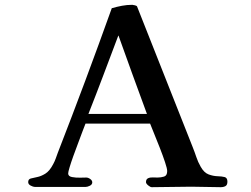

<svg xmlns="http://www.w3.org/2000/svg" viewBox="-20 -779 1040 797"><path d="M590 -306H347Q379 -387 409.5 -468Q440 -549 471 -631H472Q501 -550 530.5 -468.5Q560 -387 590 -306ZM924 -25Q924 -41 912.5 -44Q901 -47 883 -47.5Q865 -48 846 -55Q827 -62 813 -87Q802 -106 795 -127Q788 -148 780 -168L549 -752Q548 -755 540 -757Q532 -759 529 -759Q507 -759 486 -755Q465 -751 444 -745Q390 -594 334 -444Q278 -294 220 -145Q216 -134 211.5 -121.5Q207 -109 201 -98Q186 -69 168 -58Q150 -47 134 -44Q118 -41 107.5 -38Q97 -35 97 -23Q97 -14 107.5 -8.5Q118 -3 125 -3H335Q343 -3 353 -8Q363 -13 363 -22Q363 -30 354.5 -36Q346 -42 338 -42Q331 -42 313 -41.5Q295 -41 279 -44Q263 -47 263 -59Q263 -65 269 -85Q275 -105 284.5 -131.5Q294 -158 304.5 -185.5Q315 -213 323 -235Q331 -257 335 -266H603Q608 -253 619.5 -225Q631 -197 643.5 -165Q656 -133 665 -106Q674 -79 674 -69Q674 -50 661 -46Q648 -42 634 -42Q626 -42 614.5 -42.5Q603 -43 594.5 -39Q586 -35 586 -23Q586 -17 595 -9.5Q604 -2 610 -2Q651 -2 692 -3Q733 -4 774 -4Q805 -4 835 -3Q865 -2 896 -2Q908 -2 916 -6.5Q924 -11 924 -25Z"/></svg>

Font: UoqMunThenKhung
Style: Regular
Weight: 400
Designer: Font-Kai, 金井和夫, 宇文滿月
Foundry: Kazuo Kanai, Moonlit Owen
Version: Version 1.197